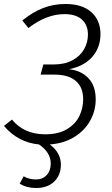

<svg xmlns="http://www.w3.org/2000/svg" viewBox="-24 -716 561 965"><path d="M457 -216Q457 -160 429.5 -110Q402 -60 349.5 -27.5Q297 5 226 10Q282 51 282 112Q282 164 248.5 196.5Q215 229 157 229Q110 229 75 207L95 170Q122 186 157 186Q190 186 210.5 164Q231 142 231 106Q231 50 172 10Q67 0 -4 -83L36 -115Q97 -41 203 -41Q270 -41 313 -67Q356 -93 375 -133Q394 -173 394 -217Q394 -278 356 -310Q318 -342 244 -341H180L194 -392H246Q301 -392 340 -413Q379 -434 398.5 -468.5Q418 -503 418 -542Q418 -590 388 -617.5Q358 -645 300 -645Q209 -645 119 -575L88 -613Q140 -655 192.5 -675.5Q245 -696 305 -696Q389 -696 435 -655Q481 -614 481 -545Q481 -478 440.5 -431Q400 -384 323 -368Q383 -362 420 -323.5Q457 -285 457 -216Z"/></svg>

Font: FiraGO Light
Style: Italic
Weight: 300
Italic angle: -8°
Designer: bBox Type GmbH
Foundry: bBox Type GmbH
Version: Version 1.001